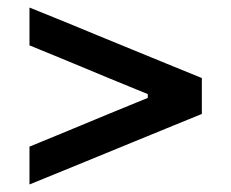

<svg xmlns="http://www.w3.org/2000/svg" viewBox="-20 -554 612 508"><path d="M58 -66V-166Q108 -186.5 160 -208Q211.5 -229.5 262.5 -250.5L371 -295V-305L262.5 -349.5Q211.5 -371 159.8 -392.2Q108 -413.5 58 -434V-534Q106 -514.5 152 -496Q197.5 -477 238 -460.5L335.5 -420.5Q374.5 -404.5 420.2 -385.8Q466 -367 514 -347.5V-252.5Q466 -233 420.2 -214.2Q374.5 -195.5 335.5 -179.5L238 -139.5Q197.5 -123 151.8 -104.2Q106 -85.5 58 -66Z"/></svg>

Font: Heraclito Medium
Style: Regular
Weight: 500
Designer: Kostas Bartsokas (font) & Cristiano Sobral (main changes)
Foundry: Kostas Bartsokas (font) & Cristiano Sobral (main changes)
Version: Version 1.00;July 8, 2020;FontCreator 13.0.0.2655 64-bit